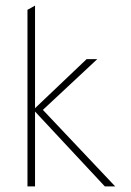

<svg xmlns="http://www.w3.org/2000/svg" viewBox="-20 -665 466 685"><path d="M105 -279 289 -454H327L133 -273L391 0H354L105 -267V0H78V-630L105 -645Z"/></svg>

Font: Tajawal ExtraLight
Style: Regular
Weight: 275
Designer: Boutros Fonts
Foundry: Created by Boutros International 2017
Version: Version 1.700